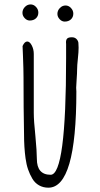

<svg xmlns="http://www.w3.org/2000/svg" viewBox="-20 -850 461 885"><path d="M117.2 -755.4Q134.8 -755.4 145.8 -765.6Q156.7 -775.9 156.7 -792Q156.7 -806.6 146 -818.1Q135.3 -829.6 121.1 -829.6Q106 -829.6 94.7 -817.9Q83.5 -806.2 83.5 -791Q83.5 -777.3 93.8 -766.4Q104 -755.4 117.2 -755.4ZM278.3 -750.5Q295.9 -750.5 306.9 -760.7Q317.9 -771 317.9 -787.1Q317.9 -801.8 307.1 -813.2Q296.4 -824.7 282.2 -824.7Q267.1 -824.7 255.9 -813Q244.6 -801.3 244.6 -786.1Q244.6 -772.5 254.9 -761.5Q265.1 -750.5 278.3 -750.5ZM332 -428.7Q332 -433.6 331.5 -437.5Q331.1 -440.9 331.1 -445.8Q331.1 -457 333.5 -487.8Q335.4 -512.7 335.4 -529.3Q335.4 -547.9 338.9 -579.1Q342.3 -610.4 342.3 -629.9Q342.3 -641.6 341.3 -653.3Q339.8 -663.1 332 -670.7Q324.2 -678.2 311.5 -678.2Q295.9 -678.2 290 -672.6Q284.2 -667 284.2 -654.8Q284.2 -650.4 284.7 -647V-638.2V-582Q284.7 -44.4 213.4 -44.4Q149.9 -44.4 149.9 -117.7Q149.9 -150.9 143.1 -223.6Q135.7 -293.9 135.7 -329.6V-601.6Q135.7 -622.6 126.5 -640.6Q117.2 -658.7 105.5 -658.7Q93.3 -658.7 84 -637.7L85.9 -591.8Q88.4 -529.3 88.4 -494.6Q88.4 -350.6 90.8 -231Q90.8 -170.9 97.7 -120.6Q101.6 -91.8 109.4 -69.1Q117.2 -46.4 129.4 -25.9Q141.1 -6.3 160.2 4.4Q179.2 15.1 203.1 15.1Q332 15.1 332 -428.7Z"/></svg>

Font: Amatica SC
Style: Bold
Weight: 400
Designer: Vernon Adams, Ben Nathan
Foundry: newtypography
Version: Version 2.000